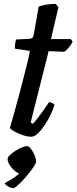

<svg xmlns="http://www.w3.org/2000/svg" viewBox="-20 -700 392 983"><path d="M140 0Q121 0 96 -8.5Q71 -17 52.5 -27.5Q34 -38 31 -45Q44 -92 57 -138Q70 -184 81.5 -228Q93 -272 103 -311Q113 -350 121 -382.5Q129 -415 133 -439L56 -451Q56 -466 58 -479.5Q60 -493 63 -498L130 -501Q141 -502 146 -506.5Q151 -511 153 -524L178 -666Q191 -672 216 -676Q241 -680 265 -680L279 -663L241 -500H342L352 -487Q345 -472 332.5 -457Q320 -442 309 -435L229 -438L137 -73L148 -66Q158 -76 173.5 -96Q189 -116 205 -138.5Q221 -161 231 -177Q241 -177 249 -172Q257 -167 259 -163Q253 -142 240 -114.5Q227 -87 209.5 -60.5Q192 -34 174 -17Q156 0 140 0ZM50 263Q36 263 21.5 254.5Q7 246 4 238Q21 229 38 218.5Q55 208 69 196.5Q83 185 91 173L86 189Q74 189 58 176.5Q42 164 30.5 146.5Q19 129 19 114Q19 105 31 93.5Q43 82 60 71.5Q77 61 93 54.5Q109 48 117 48Q128 48 138.5 62Q149 76 157 94.5Q165 113 165 126Q165 135 154.5 151Q144 167 128.5 186.5Q113 206 96.5 223.5Q80 241 67 252Q54 263 50 263Z"/></svg>

Font: Texturina Medium 12pt SemiBold
Style: Italic
Weight: 600
Italic angle: -11°
Version: Version 1.002